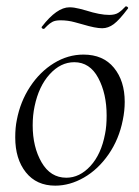

<svg xmlns="http://www.w3.org/2000/svg" viewBox="-20 -571 438 605"><path d="M28 -138Q28 -169 33 -193Q44 -251 75 -298Q106 -345 150 -372Q194 -399 243 -399Q305 -399 339 -357.5Q373 -316 373 -250Q373 -222 367 -193Q355 -132 322 -84.5Q289 -37 244.5 -11.5Q200 14 154 14Q95 14 61.5 -28Q28 -70 28 -138ZM311 -149Q316 -173 316 -207Q316 -276 289.5 -325.5Q263 -375 214 -375Q171 -375 136.5 -337Q102 -299 89 -236Q83 -208 83 -176Q83 -108 111 -59.5Q139 -11 189 -11Q231 -11 265 -48Q299 -85 311 -149ZM117 -480Q114 -480 112 -482.5Q110 -485 112 -487Q159 -548 199 -548Q213 -548 230.5 -543.5Q248 -539 251 -538Q295 -524 324 -524Q342 -524 352.5 -530.5Q363 -537 376 -551H377Q380 -551 382.5 -548.5Q385 -546 383 -544Q356 -508 338.5 -495Q321 -482 302 -482Q281 -482 241 -494Q237 -495 215.5 -501Q194 -507 171 -507Q154 -507 145 -502Q136 -497 129 -490Q122 -483 119 -480Z"/></svg>

Font: Cormorant Infant
Style: Italic
Weight: 400
Italic angle: -10°
Designer: Christian Thalmann (Catharsis Fonts)
Foundry: Catharsis Fonts
Version: Version 4.000